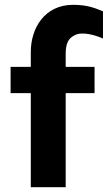

<svg xmlns="http://www.w3.org/2000/svg" viewBox="-20 -778 448 798"><path d="M108 0H253V-391H373V-500H253V-552C253 -600 265 -618 289 -631C323 -650 383 -629 408 -618V-731C380 -742 347 -758 284 -758C167 -758 108 -663 108 -562V-500H24V-391H108Z"/></svg>

Font: Oakes Bold
Style: Regular
Weight: 700
Designer: Samuel Oakes
Foundry: Samuel Oakes
Version: Version 1.003;PS 001.003;hotconv 1.0.88;makeotf.lib2.5.64775